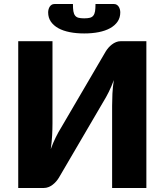

<svg xmlns="http://www.w3.org/2000/svg" viewBox="-20 -933 817 953"><path d="M70.5 0ZM505 -678Q510.5 -687 518.2 -696Q526 -705 535.5 -712.2Q545 -719.5 556 -724Q567 -728.5 579 -728.5H706.5V0H536.5V-408Q536.5 -436.5 538 -468Q539.5 -499.5 545 -535.5Q533.5 -504 519.8 -476.5Q506 -449 493.5 -429L272 -50.5Q266.5 -41.5 258.8 -32.5Q251 -23.5 241.5 -16.2Q232 -9 221 -4.5Q210 0 198 0H70.5V-728.5H240.5V-321Q240.5 -292 238.8 -260.2Q237 -228.5 232 -193Q243.5 -224.5 257 -251.8Q270.5 -279 283.5 -299.5ZM398 -842Q415 -842 426 -844.8Q437 -847.5 443.2 -855.5Q449.5 -863.5 451.8 -877.2Q454 -891 454 -913H546Q554 -913 559.8 -909.2Q565.5 -905.5 569.2 -899.8Q573 -894 575 -886.5Q577 -879 577 -871.5Q577 -845.5 563.8 -826Q550.5 -806.5 526.8 -793.2Q503 -780 470.2 -773.5Q437.5 -767 398 -767Q358.5 -767 325.8 -773.5Q293 -780 269.2 -793.2Q245.5 -806.5 232.2 -826Q219 -845.5 219 -871.5Q219 -879 221 -886.5Q223 -894 226.8 -899.8Q230.5 -905.5 236.2 -909.2Q242 -913 250 -913H342Q342 -891 344.2 -877.2Q346.5 -863.5 352.8 -855.5Q359 -847.5 369.8 -844.8Q380.5 -842 398 -842Z"/></svg>

Font: Lato Black
Style: Regular
Weight: 900
Designer: Lukasz Dziedzic
Foundry: tyPoland Lukasz Dziedzic
Version: Version 2.007; 2014-02-27